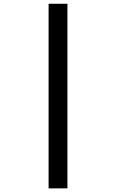

<svg xmlns="http://www.w3.org/2000/svg" viewBox="-20 -865 626 1036"><path d="M242.2 151.4V-844.7H343.8V151.4Z"/></svg>

Font: Cascadia Mono
Style: Italic
Weight: 400
Italic angle: -10°
Monospace: yes
Designer: Aaron Bell
Foundry: Saja Typeworks
Version: Version 2404.023; ttfautohint (v1.8.4)